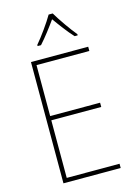

<svg xmlns="http://www.w3.org/2000/svg" viewBox="-139 -1020 766 1092"><g transform="rotate(-15 244.0 -474.5)"><path d="M285 -949H261C237 -907 186 -836 154 -799V-792H174C207 -828 246 -880 273 -918C301 -879 338 -828 372 -792H390V-799C362 -832 310 -906 285 -949ZM431 0V-25H120V-364H414V-389H120V-689H431V-714H94V0Z"/></g></svg>

Font: Noto Sans Sinhala UI SemiCondensed Thin
Style: Regular
Weight: 100
Width: 4
Designer: Jelle Bosma - Monotype Design Team
Foundry: Monotype Imaging Inc.
Version: Version 2.006